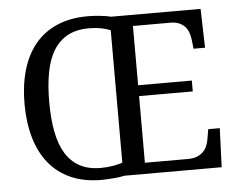

<svg xmlns="http://www.w3.org/2000/svg" viewBox="-52 -787 1063 859"><g transform="rotate(-5 479.5 -357.5)"><path d="M569.8 -49.8H763.2Q786.6 -49.8 803.5 -56.4Q820.3 -63 831.5 -74.2Q842.8 -85.4 849.1 -100.3Q855.5 -115.2 857.9 -131.8L865.2 -174.8H917L910.2 0H474.1Q463.9 2.4 450.9 4.2Q438 5.9 424.1 7.1Q410.2 8.3 396.5 9Q382.8 9.8 371.1 9.8Q291.5 9.8 232.4 -16.6Q173.3 -43 134.3 -91.3Q95.2 -139.6 75.7 -207.8Q56.2 -275.9 56.2 -358.9Q56.2 -441.9 75.7 -509.5Q95.2 -577.1 134.3 -625Q173.3 -672.9 232.9 -699Q292.5 -725.1 372.1 -725.1Q383.8 -725.1 397.7 -724.4Q411.6 -723.6 425.5 -722.2Q439.5 -720.7 452.1 -718.8Q464.8 -716.8 475.1 -713.9H877.9L882.8 -539.1H831.1L826.2 -582Q824.2 -598.6 818.6 -613.5Q813 -628.4 802.5 -639.6Q792 -650.9 776.1 -657.5Q760.3 -664.1 737.8 -664.1H569.8V-397.9H811V-349.1H569.8ZM371.1 -43.9Q400.4 -43.9 424.8 -48.1Q449.2 -52.2 469.2 -59.1V-653.8Q449.2 -662.1 425.3 -666.5Q401.4 -670.9 372.1 -670.9Q316.4 -670.9 277.3 -649.9Q238.3 -628.9 213.6 -588.9Q189 -548.8 178 -490.5Q167 -432.1 167 -357.9Q167 -283.7 178 -225.3Q189 -167 213.4 -126.7Q237.8 -86.4 276.6 -65.2Q315.4 -43.9 371.1 -43.9Z"/></g></svg>

Font: KhunPaOh
Style: Regular
Weight: 400
Designer: Khon Soe Zaw Thu
Version: Version 1.00 July 11, 2016, initial release